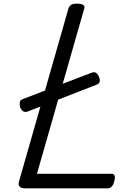

<svg xmlns="http://www.w3.org/2000/svg" viewBox="-20 -1035 734 1055"><path d="M118 0Q73 0 85 -40L356 -988Q361 -1002 371 -1008.5Q381 -1015 403 -1015Q426 -1015 437 -1008Q448 -1001 442 -985L183 -80H594Q605 -80 609.5 -70.5Q614 -61 608 -40Q604 -21 594.5 -10.5Q585 0 573 0ZM134 -423Q119 -417 109 -422.5Q99 -428 91 -445Q87 -458 88.5 -471.5Q90 -485 104 -490L482 -635Q496 -640 504.5 -636.5Q513 -633 521 -619Q539 -583 514 -571Z"/></svg>

Font: Playwrite TZ
Style: Regular
Weight: 400
Designer: Veronika Burian, José Scaglione
Foundry: TypeTogether
Version: Version 1.002